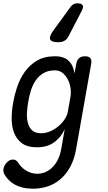

<svg xmlns="http://www.w3.org/2000/svg" viewBox="-30 -900 650 1160"><path d="M361 -120Q347 -90 329 -69.5Q311 -49 290 -35.5Q269 -22 245 -16Q221 -10 195 -10Q135 -10 102 -35Q69 -60 54.5 -99Q40 -138 40.5 -186.5Q41 -235 50 -281Q58 -328 74.5 -377Q91 -426 120.5 -467Q150 -508 194 -534Q238 -560 302 -560Q357 -560 385.5 -532Q414 -504 420 -456L431 -515Q435 -538 448 -549Q461 -560 484 -560Q506 -560 515.5 -549Q525 -538 521 -515L430 0Q419 63 394 108.5Q369 154 334 183.5Q299 213 257 226.5Q215 240 170 240Q135 240 108 233.5Q81 227 60 215.5Q39 204 24 188.5Q9 173 -2 156Q-7 147 -9 138Q-11 129 -9 120Q-8 112 -3 102Q2 92 9.5 83.5Q17 75 26.5 69.5Q36 64 48 64Q59 64 66 68.5Q73 73 79 82Q87 95 99 107.5Q111 120 126 129.5Q141 139 159 144.5Q177 150 198 150Q216 150 237.5 142.5Q259 135 279.5 117.5Q300 100 316 71.5Q332 43 340 0ZM219 -95Q246 -95 273 -106.5Q300 -118 322.5 -137Q345 -156 360.5 -179Q376 -202 380 -226L396 -316Q400 -340 396 -368Q392 -396 380 -419.5Q368 -443 348.5 -459Q329 -475 302 -475Q259 -475 230.5 -457Q202 -439 184 -411.5Q166 -384 156 -351Q146 -318 141 -287Q135 -255 133 -221Q131 -187 138 -159Q145 -131 163.5 -113Q182 -95 219 -95ZM321 -645Q280 -645 273 -662.5Q266 -680 292 -715L396 -858Q404 -869 414 -874.5Q424 -880 437 -880Q462 -880 469 -868.5Q476 -857 463 -833L385 -683Q374 -661 358.5 -653Q343 -645 321 -645Z"/></svg>

Font: Maple Mono
Style: Italic
Weight: 400
Italic angle: -10°
Monospace: yes
Designer: subframe7536
Version: Version 7.300